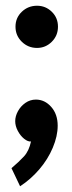

<svg xmlns="http://www.w3.org/2000/svg" viewBox="-20 -494 252 669"><path d="M109 -327Q139 -327 160.5 -348.5Q182 -370 182 -401Q182 -432 160.5 -453Q139 -474 109 -474Q78 -474 56 -453Q34 -432 34 -401Q34 -370 56 -348.5Q78 -327 109 -327ZM105 -147Q85 -147 68.5 -135.5Q52 -124 42.5 -106.5Q33 -89 33 -72Q33 -55 42 -38Q51 -21 64 -10.5Q77 0 88 -1Q81 32 63.5 51Q46 70 20 92L50 155Q87 131 117 96Q147 61 164 20.5Q181 -20 181 -56Q181 -96 158.5 -121.5Q136 -147 105 -147Z"/></svg>

Font: Catamaran Thin
Style: Bold
Weight: 700
Version: Version 2.000